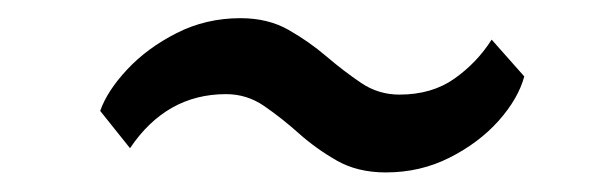

<svg xmlns="http://www.w3.org/2000/svg" viewBox="-20 -424 658 206"><path d="M87.5 -305Q95 -326.5 116.5 -349.5Q138 -372.5 169.5 -388.5Q201 -404.5 238 -404.5Q267.5 -404.5 289.5 -392Q311.5 -379.5 330.2 -363.5Q349 -347.5 367.5 -335Q386 -322.5 408.5 -322.5Q443.5 -322.5 467.8 -339.8Q492 -357 507.5 -381.5L542.5 -342Q536 -318 514.8 -294.2Q493.5 -270.5 462.2 -254.8Q431 -239 394 -239Q363.5 -239 341.2 -251.8Q319 -264.5 300.5 -281Q282 -297.5 263.5 -310.2Q245 -323 222.5 -323Q158.5 -323 119.5 -265Z"/></svg>

Font: Merriweather
Style: Italic
Weight: 400
Italic angle: -7.8°
Designer: Eben Sorkin
Foundry: Eben Sorkin
Version: Version 2.100